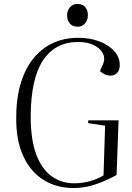

<svg xmlns="http://www.w3.org/2000/svg" viewBox="-20 -936 666 970"><path d="M579 -328 569 -52Q525 -27 468 -6.5Q411 14 352 14Q266 14 200 -27Q134 -68 97.5 -147.5Q61 -227 62 -341Q62 -468 100 -558Q138 -648 208.5 -696.5Q279 -745 377 -745Q434 -745 481.5 -727Q529 -709 557 -678Q585 -647 585 -607Q585 -582 572 -568Q559 -554 540 -554Q522 -554 509 -560.5Q496 -567 485 -577L499 -608Q513 -638 500.5 -664.5Q488 -691 455 -707.5Q422 -724 374 -724Q260 -724 198 -632Q136 -540 135 -348Q135 -231 163 -156Q191 -81 241 -45.5Q291 -10 355 -10Q398 -10 437 -21.5Q476 -33 503 -50L511 -301L425 -314L426 -328ZM319 -858Q319 -883 333.5 -899.5Q348 -916 372 -916Q396 -916 410 -900.5Q424 -885 424 -860Q424 -834 409.5 -817.5Q395 -801 372 -801Q348 -801 333.5 -816.5Q319 -832 319 -858Z"/></svg>

Font: Literata 72pt Light
Style: Italic
Weight: 300
Italic angle: -2°
Designer: Latin by Veronika Burian and Jose Scaglione. Greek by Irene Vlachou. Cyrillic by Vera Evstafieva
Foundry: TypeTogether
Version: Version 3.002